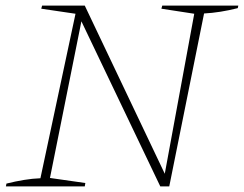

<svg xmlns="http://www.w3.org/2000/svg" viewBox="-20 -664 869 684"><path d="M558 -644H829L827 -635Q764 -619 707 -616L583 0H551L270 -588L158 -30L284 -12L282 0H1L3 -10Q35 -18 65.5 -23Q96 -28 124 -29L249 -615L127 -633L130 -644H282L567 -45L672 -615L555 -633Z"/></svg>

Font: Piazzolla Thin
Style: Italic
Weight: 100
Italic angle: -11.3°
Designer: Juan Pablo del Peral
Foundry: Huerta Tipografica
Version: Version 1.330